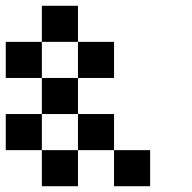

<svg xmlns="http://www.w3.org/2000/svg" viewBox="-20 -645 665 665"><path d="M125 -500V-625H250V-500ZM0 -375V-500H125V-375ZM250 -375V-500H375V-375ZM125 -375H250V-250H125ZM0 -125V-250H125V-125ZM250 -125V-250H375V-125ZM125 -125H250V0H125ZM375 -125H500V0H375Z"/></svg>

Font: Tiny5
Style: Regular
Weight: 400
Designer: Stefan Schmidt
Foundry: Made with Bits'n'Picas by Kreative Software
Version: Version 1.002; ttfautohint (v1.8.4.7-5d5b)